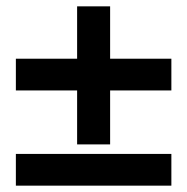

<svg xmlns="http://www.w3.org/2000/svg" viewBox="-20 -585 590 605"><path d="M520 0H30V-100H520ZM223 -130V-300H30V-400H223V-565H327V-400H520V-300H327V-130Z"/></svg>

Font: Source Serif 4 Black
Style: Regular
Weight: 900
Designer: Frank Grießhammer
Foundry: Adobe
Version: Version 4.005;hotconv 1.1.0;makeotfexe 2.6.0